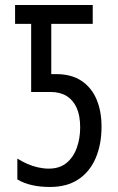

<svg xmlns="http://www.w3.org/2000/svg" viewBox="-20 -734 469 764"><path d="M179 10Q139 10 106.5 2.5Q74 -5 49 -20V-103Q68 -91 88.5 -82Q109 -73 131 -68Q153 -63 174 -63Q217 -63 244.5 -85.5Q272 -108 285.5 -145.5Q299 -183 299 -227Q299 -274 285 -305Q271 -336 245 -352Q219 -368 181 -368H104V-639H40V-714H349V-639H184V-439H205Q264 -439 304 -412.5Q344 -386 364 -339Q384 -292 384 -230Q384 -159 360.5 -104.5Q337 -50 291.5 -20Q246 10 179 10Z"/></svg>

Font: Noto Sans ExtraCondensed
Style: Regular
Weight: 400
Width: 2
Designer: Monotype Design Team
Foundry: Monotype Imaging Inc.
Version: Version 2.013